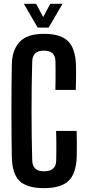

<svg xmlns="http://www.w3.org/2000/svg" viewBox="-20 -987 460 1016"><path d="M212.5 8.5Q121.5 8.5 82.8 -30Q44 -68.5 42.5 -157.5Q41.5 -213.5 41 -275Q40.5 -336.5 40.5 -400Q40.5 -463.5 41 -525.2Q41.5 -587 42.5 -643.5Q43.5 -721.5 83.5 -764.8Q123.5 -808 212 -808Q300 -808 339.5 -769.8Q379 -731.5 382 -642.5Q382.5 -625 382.5 -600.8Q382.5 -576.5 382 -552.8Q381.5 -529 381 -511H273Q273.5 -533 273.8 -559.5Q274 -586 274 -612.8Q274 -639.5 273.5 -661.5Q273 -691 257.8 -705Q242.5 -719 212 -719Q181.5 -719 166.5 -705Q151.5 -691 150.5 -661.5Q148.5 -598 147.8 -532.2Q147 -466.5 147 -400Q147 -333.5 147.8 -267.5Q148.5 -201.5 150.5 -138.5Q151.5 -109 166.8 -94.8Q182 -80.5 212.5 -80.5Q245 -80.5 261 -94.8Q277 -109 277.5 -138.5Q278 -161 278.2 -188.8Q278.5 -216.5 278 -244Q277.5 -271.5 277 -294H385.5Q386.5 -261 386.8 -225.8Q387 -190.5 386 -157.5Q383 -68.5 342.8 -30Q302.5 8.5 212.5 8.5ZM179.5 -841 106 -967H171L208.5 -896.5L246 -967H311L237.5 -841Z"/></svg>

Font: Big Shoulders Display Thin
Style: Bold
Weight: 700
Version: Version 2.002